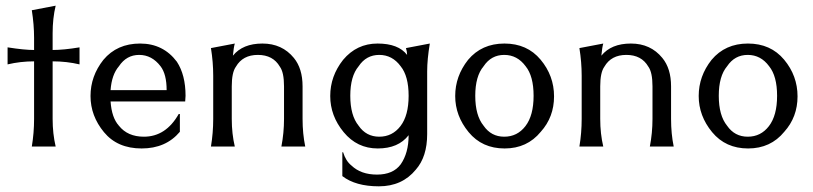

<svg xmlns="http://www.w3.org/2000/svg" viewBox="-20 -516 2861 676"><path d="M165.3 -340Q204 -340 260 -349.3V-289.3Q214.7 -300 165.3 -300V-97.3Q165.3 -45.3 176 0H92Q100 -48 100 -97.3V-300Q52 -300 6.7 -289.3V-349.3Q65.3 -340 100 -340V-382.7Q100 -429.3 92 -480L176 -496Q165.3 -452 165.3 -398.7Z M613.3 -114.7V-52Q564 6.7 478.7 6.7Q393.3 6.7 346 -50.7Q298.7 -108 298.7 -178Q298.7 -248 344 -305.3Q392 -362.7 473.3 -362.7Q554.7 -362.7 602.7 -298.7Q633.3 -252 633.3 -178.7L632 -158.7H369.3Q373.3 -101.3 398.7 -73.3Q429.3 -34.7 486.7 -34.7Q564 -34.7 609.3 -114.7ZM566.7 -198.7Q566.7 -254.7 545.3 -282.7Q514.7 -322.7 470 -322.7Q425.3 -322.7 398.7 -282.7Q373.3 -253.3 369.3 -198.7Z M722.7 0Q730.7 -48 730.7 -97.3V-249.3Q730.7 -297.3 722.7 -346.7L806.7 -362.7Q802.7 -349.3 800 -320Q834.7 -362.7 904 -362.7Q973.3 -362.7 1014.7 -312Q1045.3 -274.7 1045.3 -212V-97.3Q1045.3 -45.3 1054.7 0H970.7Q980 -48 980 -97.3V-212Q980 -261.3 965.3 -281.3Q941.3 -322.7 888 -322.7Q834.7 -322.7 810.7 -281.3Q796 -261.3 796 -212V-97.3Q796 -45.3 806.7 0Z M1390.7 -282.7Q1361.3 -322.7 1315.3 -322.7Q1269.3 -322.7 1242.7 -282.7Q1213.3 -248 1213.3 -178.7Q1213.3 -109.3 1242.7 -73.3Q1269.3 -34.7 1315.3 -34.7Q1361.3 -34.7 1390 -72Q1418.7 -109.3 1418.7 -178.7Q1418.7 -248 1390.7 -282.7ZM1493.3 -362.7Q1484 -306.7 1484 -265.3V-44Q1484 36 1444 81.3Q1396 140 1314 140Q1232 140 1185.3 104V20H1188Q1197.3 50.7 1217.3 66.7Q1250.7 98.7 1307.3 98.7Q1364 98.7 1390.7 62.7Q1418.7 22.7 1418.7 -40Q1382.7 6.7 1310 6.7Q1237.3 6.7 1190 -50.7Q1142.7 -108 1142.7 -178Q1142.7 -248 1188 -305.3Q1236 -362.7 1309.3 -362.7Q1382.7 -362.7 1413.3 -322.7Q1413.3 -334.7 1409.3 -346.7Z M1830.7 -282.7Q1801.3 -322.7 1755.3 -322.7Q1709.3 -322.7 1682.7 -282.7Q1653.3 -248 1653.3 -178.7Q1653.3 -109.3 1682.7 -73.3Q1709.3 -34.7 1755.3 -34.7Q1801.3 -34.7 1830 -72Q1858.7 -109.3 1858.7 -178.7Q1858.7 -248 1830.7 -282.7ZM1884 -52Q1836 6.7 1756.7 6.7Q1677.3 6.7 1630 -50.7Q1582.7 -108 1582.7 -178Q1582.7 -248 1628 -305.3Q1676 -362.7 1756 -362.7Q1836 -362.7 1883.3 -306Q1930.7 -249.3 1930.7 -176.7Q1930.7 -104 1884 -52Z M2020 0Q2028 -48 2028 -97.3V-249.3Q2028 -297.3 2020 -346.7L2104 -362.7Q2100 -349.3 2097.3 -320Q2132 -362.7 2201.3 -362.7Q2270.7 -362.7 2312 -312Q2342.7 -274.7 2342.7 -212V-97.3Q2342.7 -45.3 2352 0H2268Q2277.3 -48 2277.3 -97.3V-212Q2277.3 -261.3 2262.7 -281.3Q2238.7 -322.7 2185.3 -322.7Q2132 -322.7 2108 -281.3Q2093.3 -261.3 2093.3 -212V-97.3Q2093.3 -45.3 2104 0Z M2688 -282.7Q2658.7 -322.7 2612.7 -322.7Q2566.7 -322.7 2540 -282.7Q2510.7 -248 2510.7 -178.7Q2510.7 -109.3 2540 -73.3Q2566.7 -34.7 2612.7 -34.7Q2658.7 -34.7 2687.3 -72Q2716 -109.3 2716 -178.7Q2716 -248 2688 -282.7ZM2741.3 -52Q2693.3 6.7 2614 6.7Q2534.7 6.7 2487.3 -50.7Q2440 -108 2440 -178Q2440 -248 2485.3 -305.3Q2533.3 -362.7 2613.3 -362.7Q2693.3 -362.7 2740.7 -306Q2788 -249.3 2788 -176.7Q2788 -104 2741.3 -52Z"/></svg>

Font: Tenali Ramakrishna
Style: Regular
Weight: 400
Designer: Appaji Ambarisha Darbha
Foundry: Andhrapradesh Society for Knowledge Networks
Version: Version 1.0.5; ttfautohint (v1.2.25-373a) -l 7 -r 28 -G 50 -